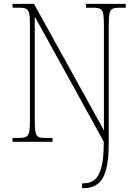

<svg xmlns="http://www.w3.org/2000/svg" viewBox="-20 -734 708 994"><path d="M405 240V215H414Q446 215 469 197Q492 179 504.5 134Q517 89 517 9V-1L160 -648V-108Q160 -70 163.5 -51Q167 -32 177.5 -26Q188 -20 209 -20H252V0H45V-20H80Q104 -20 115.5 -26Q127 -32 131 -51Q135 -70 135 -108V-607Q135 -645 131 -663.5Q127 -682 116 -688Q105 -694 81 -694H45V-714H156L518 -59V-605Q518 -644 514.5 -663Q511 -682 499 -688Q487 -694 462 -694H425V-714H631V-694H600Q574 -694 562 -688Q550 -682 546.5 -663.5Q543 -645 543 -606V9Q543 98 528 148.5Q513 199 484.5 219.5Q456 240 416 240Z"/></svg>

Font: Noto Serif Ethiopic SemiCondensed Thin
Style: Regular
Weight: 100
Width: 4
Designer: Monotype Design Team
Foundry: Monotype Imaging Inc.
Version: Version 2.102; ttfautohint (v1.8.4.7-5d5b)